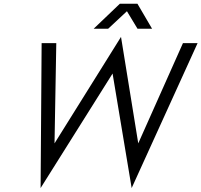

<svg xmlns="http://www.w3.org/2000/svg" viewBox="-20 -958 1061 1011"><path d="M199.2 -731H276.4L267.1 -203.1L617.2 -763.7L708 -203.1L943.4 -731H1020.5L673.3 32.2L572.8 -570.8L193.8 32.2ZM611.3 -938.5H703.6L780.8 -806.6H704.1L648.4 -898.9L549.3 -806.6H473.1Z"/></svg>

Font: Glacial Indifference
Style: Italic
Weight: 400
Designer: Alfredo Marco Pradil
Foundry: Alfredo Marco Pradil
Version: Version 1.312